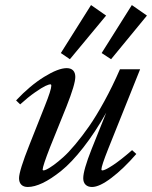

<svg xmlns="http://www.w3.org/2000/svg" viewBox="-20 -727 600 758"><path d="M255.9 -493.2 220.2 -517.6 339.4 -707 398.9 -665.5ZM418.5 -493.2 381.3 -517.6 500.5 -707 560.1 -665.5ZM89.8 11.2Q73.2 11.2 64.2 2.2Q55.2 -6.8 55.2 -23.4Q55.2 -52.2 96.2 -155.3L157.2 -309.1Q182.6 -372.6 182.6 -388.7Q182.6 -394 179.2 -394Q172.9 -394 159.2 -387.7Q145.5 -381.3 118.2 -362.3Q90.8 -343.3 59.6 -314.9L43.5 -330.6Q98.6 -389.2 154.3 -423.6Q210 -458 243.2 -458Q259.8 -458 268.6 -449Q277.3 -439.9 277.3 -423.3Q277.3 -394.5 242.7 -307.1L177.7 -146Q148.4 -70.8 148.4 -57.6Q148.4 -54.2 152.3 -54.2Q155.8 -54.2 165 -58.6Q174.3 -63 191.7 -75.4Q209 -87.9 229.7 -106.4Q250.5 -125 277.3 -157Q304.2 -189 331.8 -228.5Q359.4 -268.1 391.6 -326.7Q423.8 -385.3 453.6 -453.6H533.2L407.2 -139.2Q380.4 -71.8 380.4 -58.6Q380.4 -54.2 384.3 -54.2Q394 -54.2 424.8 -74.2Q455.6 -94.2 501.5 -134.3L518.1 -119.1Q467.3 -60.5 419.9 -24.7Q372.6 11.2 343.3 11.2Q327.1 11.2 317.9 2.2Q308.6 -6.8 308.6 -23.4Q308.6 -54.7 341.8 -138.7L399.4 -282.2Q355.5 -204.1 308.8 -144.5Q262.2 -85 221.7 -52.5Q181.2 -20 148.2 -4.4Q115.2 11.2 89.8 11.2Z"/></svg>

Font: Elstob 8pt Medium
Style: Italic
Weight: 500
Italic angle: -20°
Designer: Peter S. Baker
Version: Version 1.015